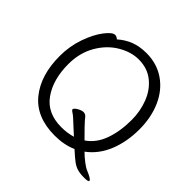

<svg xmlns="http://www.w3.org/2000/svg" viewBox="-196 -890 1138 1138"><g transform="rotate(45 372.5 -321.0)"><path d="M366 18Q211 18 132 -79Q53 -176 53 -337Q53 -420 79 -493.5Q105 -567 140 -612.5Q175 -658 197 -658Q211 -658 223 -646Q260 -679 304 -696Q348 -713 405 -713Q492 -713 558 -668Q624 -623 659.5 -543.5Q695 -464 695 -363Q695 -259 660.5 -174.5Q626 -90 558 -40Q581 -17 607.5 3Q634 23 650 29Q701 50 701 62Q701 71 668 71Q631 71 609 64.5Q587 58 567 43.5Q547 29 505 -9Q443 18 366 18ZM331 -164 330 -167Q330 -177 351.5 -189.5Q373 -202 388 -202H391Q403 -200 408.5 -195.5Q414 -191 419 -184.5Q424 -178 428 -173Q443 -155 511 -87Q570 -127 596.5 -201.5Q623 -276 623 -371Q623 -443 598 -508Q573 -573 522.5 -613.5Q472 -654 399 -654Q335 -654 270.5 -615.5Q206 -577 164.5 -505Q123 -433 123 -339Q123 -210 181.5 -127.5Q240 -45 358 -45Q407 -45 451 -58L366 -136Q355 -146 344.5 -152.5Q334 -159 331 -164Z"/></g></svg>

Font: Fusion Kai T
Style: Regular
Weight: 400
Designer: Fontworks Inc.
Version: Version 24.134;May 13, 2024